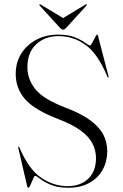

<svg xmlns="http://www.w3.org/2000/svg" viewBox="-20 -873 580 904"><path d="M302 11Q251 11 218.8 -3Q186.5 -17 169 -31Q151.5 -45 145 -45Q142 -45 136 -31Q130 -17 123.8 -3Q117.5 11 114.5 11Q110 11 108.5 6L66 -177Q65.5 -181.5 66.5 -182Q68.5 -184 71 -180Q113.5 -78 172.5 -37.2Q231.5 3.5 298.5 3.5Q359 3.5 395.5 -31.5Q432 -66.5 432 -128.5Q432 -164 416 -196.2Q400 -228.5 361 -257.5Q322 -286.5 254 -312.5Q143 -355 98.5 -405.5Q54 -456 54 -524.5Q54 -580 80.8 -621.8Q107.5 -663.5 152.8 -686.8Q198 -710 253 -710Q302 -710 333 -697.2Q364 -684.5 380.8 -671.8Q397.5 -659 404 -659Q407.5 -659 414.5 -671.8Q421.5 -684.5 427.8 -697.2Q434 -710 436.5 -710Q439.5 -710 441 -706L491 -513.5Q492 -509.5 491 -508.5Q488.5 -506.5 486 -511Q442 -618 384.2 -660.5Q326.5 -703 256 -703Q192 -703 150.5 -664.5Q109 -626 109 -556Q109 -500.5 146 -453.8Q183 -407 284 -368Q361 -339 404.8 -306.8Q448.5 -274.5 466.8 -238.5Q485 -202.5 485 -161Q485 -113 463.5 -74Q442 -35 401 -12Q360 11 302 11ZM294 -744.5Q284 -733 277 -733Q270 -733 260 -744.5L167.5 -846Q164 -850.5 166 -852.5Q168 -854 172.5 -851L277 -788L381.5 -851Q386 -854 388 -852.5Q390 -850.5 386.5 -846Z"/></svg>

Font: Fraunces 144pt S000 Light
Style: Regular
Weight: 300
Version: Version 1.000; ttfautohint (v1.8.3)